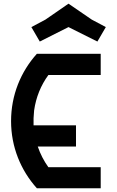

<svg xmlns="http://www.w3.org/2000/svg" viewBox="-20 -1005 626 1025"><path d="M345.7 -985.4 222.7 -900.4 147.5 -860.4 192.4 -783.2 345.7 -860.4 500 -783.2 544.9 -860.4 469.7 -900.4ZM385.7 -222.7V-335.9H159.2C158.2 -360.4 159.2 -386.7 162.1 -415C171.9 -485.4 198.2 -549.8 238.3 -604.5H517.6V-717.8H176.8C90.8 -622.1 39.1 -497.1 39.1 -358.4C39.1 -220.7 90.8 -95.7 176.8 0H517.6V-112.3H238.3C213.9 -146.5 195.3 -182.6 181.6 -222.7Z"/></svg>

Font: DropForged
Style: Regular
Weight: 400
Designer: Antoine
Version: Version 1.0